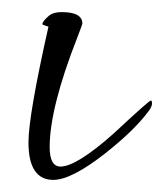

<svg xmlns="http://www.w3.org/2000/svg" viewBox="-20 -286 271 317"><path d="M68 11Q27 11 27 -51Q27 -95 60 -242Q50 -245 50 -246Q50 -251 62 -261Q69 -266 82 -266Q116 -266 116 -247Q116 -246 108 -225Q62 -108 62 -43Q62 -11 80 -11Q106 -11 167 -65Q226 -120 229 -120Q231 -120 231 -115Q231 -110 225 -102Q213 -86 195.5 -69Q178 -52 154 -33Q98 11 68 11Z"/></svg>

Font: Ole
Style: Regular
Weight: 400
Designer: Robert E. Leuschke
Foundry: Robert E. Leuschke
Version: Version 1.010; ttfautohint (v1.8.3)